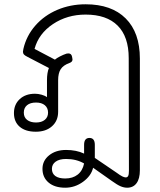

<svg xmlns="http://www.w3.org/2000/svg" viewBox="-20 -604 747 895"><path d="M178 183Q178 145 209 120Q240 95 288 95Q336 95 372 112V71Q372 39 397 39Q422 39 422 71V132L522 200Q541 214 550.5 218.5Q560 223 566 223Q574 223 577.5 216Q581 209 581 192L580 -333Q580 -433 528.5 -484.5Q477 -536 379 -536Q293 -536 226.5 -491.5Q160 -447 141 -376L236 -326Q244 -333 259.5 -341Q275 -349 290 -354Q293 -355 299 -355Q313 -355 316 -339Q318 -329 318 -327Q318 -321 314.5 -317Q311 -313 303 -310Q275 -300 263 -281.5Q251 -263 251 -230V-83Q251 -41 222.5 -15.5Q194 10 147 10Q99 10 72 -13Q45 -36 45 -77Q45 -117 72 -142Q99 -167 143 -167Q158 -167 174 -162.5Q190 -158 199 -151V-230Q199 -265 208 -287L108 -339Q96 -345 91.5 -350Q87 -355 87 -363L89 -376Q103 -437 144.5 -484.5Q186 -532 247 -558Q308 -584 379 -584Q500 -584 566 -518Q632 -452 632 -331V190Q632 229 616.5 250Q601 271 573 271Q558 271 542.5 264.5Q527 258 502 240L414 178Q405 216 367 243.5Q329 271 284 271Q235 271 206.5 247Q178 223 178 183ZM204 -79Q204 -101 189 -113.5Q174 -126 148 -126Q121 -126 106 -113.5Q91 -101 91 -79Q91 -57 106.5 -45Q122 -33 148 -33Q174 -33 189 -45.5Q204 -58 204 -79ZM372 158Q336 137 288 137Q257 137 239.5 149.5Q222 162 222 183Q222 205 238 216.5Q254 228 284 228Q319 228 342 210Q365 192 372 158Z"/></svg>

Font: Kodchasan ExtraLight
Style: Regular
Weight: 275
Version: Version 1.000; ttfautohint (v1.6)